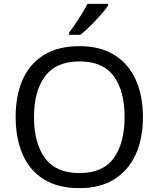

<svg xmlns="http://www.w3.org/2000/svg" viewBox="-20 -964 821 994"><path d="M720 -358Q720 -247 682.5 -164.5Q645 -82 572 -36Q499 10 391 10Q280 10 206.5 -36Q133 -82 97 -165Q61 -248 61 -359Q61 -469 97 -551Q133 -633 206.5 -679Q280 -725 392 -725Q499 -725 572 -679.5Q645 -634 682.5 -551.5Q720 -469 720 -358ZM156 -358Q156 -223 213 -145.5Q270 -68 391 -68Q513 -68 569 -145.5Q625 -223 625 -358Q625 -493 569 -569.5Q513 -646 392 -646Q271 -646 213.5 -569.5Q156 -493 156 -358ZM539 -934Q527 -916 502 -887.5Q477 -859 448.5 -830.5Q420 -802 396 -784H338V-796Q353 -815 370.5 -841Q388 -867 405 -894.5Q422 -922 433 -944H539Z"/></svg>

Font: Noto Sans Mandaic
Style: Regular
Weight: 400
Designer: Monotype Design Team
Foundry: Monotype Imaging Inc.
Version: Version 2.002; ttfautohint (v1.8.4.7-5d5b)